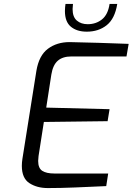

<svg xmlns="http://www.w3.org/2000/svg" viewBox="-20 -950 674 976"><path d="M91 -107Q91 -124 94 -143L165 -590Q178 -668 223.5 -702Q269 -736 334 -736Q478 -733 634 -727L623 -663H342Q299 -663 274 -641.5Q249 -620 241 -571L215 -403L537 -395L527 -334L203 -330L176 -157Q174 -139 174 -132Q174 -95 195 -81.5Q216 -68 256 -68H530L520 -4L452 -1Q432 0 360 3Q288 6 223 6Q168 6 129.5 -19Q91 -44 91 -107ZM310 -894Q310 -905 311 -914Q312 -923 313 -930H351Q349 -912 349 -904Q349 -864 370.5 -845.5Q392 -827 426 -827Q468 -827 498.5 -851.5Q529 -876 537 -930H576Q564 -855 522.5 -822Q481 -789 421 -789Q371 -789 340.5 -814Q310 -839 310 -894Z"/></svg>

Font: Exo
Style: Italic
Weight: 400
Italic angle: -9°
Designer: Natanael Gama
Foundry: Natanael Gama
Version: Version 1.500; ttfautohint (v1.6)